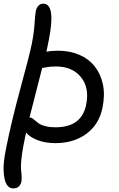

<svg xmlns="http://www.w3.org/2000/svg" viewBox="-36 -737 658 1060"><path d="M270 53.2Q214.4 53.2 171.9 36.9Q129.4 20.5 107.9 -4.9Q104 11.2 95.2 57.1Q85 108.4 81.5 146.7Q78.1 185.1 80.3 200.7Q82.5 216.3 83.5 235.1Q84.5 253.9 82 266.1Q73.2 303.2 37.1 303.2Q14.6 303.2 1 281.7Q-12.7 260.3 -15.9 210.7Q-19 161.1 -2 80.1Q26.4 -64 77.1 -250.2Q127.9 -436.5 139.2 -493.2Q151.4 -553.7 154.8 -606.2Q158.2 -658.7 161.1 -672.9Q164.6 -693.4 175.8 -705.1Q187 -716.8 202.1 -716.8Q273.9 -716.8 232.9 -513.2Q224.1 -467.3 220.2 -451.2Q246.1 -457 284.2 -457Q349.1 -457 401.4 -434.6Q453.6 -412.1 486.6 -370.8Q519.5 -329.6 532 -271.5Q544.4 -213.4 529.8 -142.1Q510.7 -49.3 440.7 2Q370.6 53.2 270 53.2ZM272 -370.1Q254.9 -370.1 241 -368.7Q227.1 -367.2 214.6 -364.7Q202.1 -362.3 196.8 -361.8Q188 -326.2 164.1 -234.1Q140.1 -142.1 127 -88.9Q135.7 -88.4 144 -82.8Q152.3 -77.1 161.1 -69.1Q169.9 -61 182.1 -53.2Q194.3 -45.4 217 -39.8Q239.7 -34.2 270 -34.2Q415.5 -34.2 439.9 -160.2Q458.5 -252.9 410.6 -311.5Q362.8 -370.1 272 -370.1Z"/></svg>

Font: Shantell Sans Irregular Bouncy
Style: Italic
Weight: 400
Italic angle: -11.31°
Designer: Stephen Nixon, Anya Danilova, Shantell Martin
Foundry: Arrow Type
Version: Version 1.006;[9816181b4]